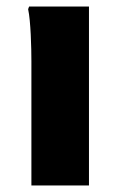

<svg xmlns="http://www.w3.org/2000/svg" viewBox="-20 -567 369 587"><path d="M76 -380V0H252V-547H69L66 -539C74 -503 76 -420 76 -380Z"/></svg>

Font: Kufam Arabic Latin Roman Bold
Style: Regular
Weight: 700
Designer: Wael Morcos & Artur Schmal
Version: Version 1.200;PS 001.200;hotconv 1.0.88;makeotf.lib2.5.64775